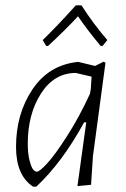

<svg xmlns="http://www.w3.org/2000/svg" viewBox="-20 -693 471 719"><path d="M153 -521 140 -543Q188 -589 264 -673H285Q333 -599 382 -543L364 -521H357Q309 -578 272 -632Q227 -583 160 -521ZM270 -461H274L336 -446L368 -462L375 -458L328 -108L321 -1L270 4L303 -235H295Q214 -86 116 6H104Q40 -36 40 -143Q40 -266 101 -357.5Q162 -449 270 -461ZM84 -155Q84 -118 90.5 -92.5Q97 -67 104 -58.5Q111 -50 118 -50Q128 -50 157 -81.5Q186 -113 231.5 -184Q277 -255 317 -342L320 -360L323 -406L263 -420Q182 -419 133 -342Q84 -265 84 -155Z"/></svg>

Font: Alegreya Sans Light
Style: Italic
Weight: 300
Italic angle: -7°
Designer: Juan Pablo del Peral
Foundry: Huerta Tipografica
Version: Version 2.007